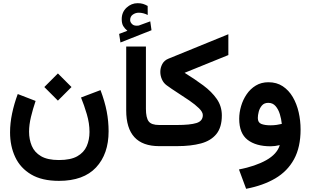

<svg xmlns="http://www.w3.org/2000/svg" viewBox="-20 -908 1929 1193"><path d="M339.8 -451.7 424.3 -367.2 339.8 -282.7 255.4 -367.2ZM346.2 86.4Q418.9 86.4 460.2 63Q501.5 39.6 518.8 0Q536.1 -39.6 536.1 -88.4Q536.1 -142.1 519.5 -198.2Q502.9 -254.4 483.4 -302.2L604.5 -348.1Q631.3 -276.9 643.1 -215.6Q654.8 -154.3 654.8 -92.3Q654.8 48.8 576.9 132.3Q499 215.8 346.2 215.8Q240.7 215.8 173.6 176Q106.4 136.2 74.5 67.9Q42.5 -0.5 42.5 -85.4Q42.5 -142.6 55.2 -203.1Q67.9 -263.7 90.3 -323.7L201.2 -280.8Q184.1 -230.5 172.4 -181.6Q160.6 -132.8 160.6 -89.8Q160.6 -41.5 177.5 -1.5Q194.3 38.6 234.9 62.5Q275.4 86.4 346.2 86.4Z M771.5 -716.8Q754.9 -730.5 745.6 -746.3Q736.3 -762.2 736.3 -789.1Q736.3 -832.5 766.4 -860.4Q796.4 -888.2 835 -888.2Q855 -888.2 868.9 -883.8Q882.8 -879.4 897.5 -871.1L897.9 -814.9Q870.1 -829.1 841.8 -829.1Q822.3 -829.1 805.4 -817.4Q788.6 -805.7 788.6 -782.7Q789.1 -769 801.8 -757.3Q814.5 -745.6 840.3 -749Q841.3 -749 844.2 -750L913.6 -775.4L921.4 -720.2L728.5 -644L720.2 -697.3ZM764.2 -618.7H886.7V-231.9Q886.7 -176.8 903.6 -154.1Q920.4 -131.3 968.8 -131.3H981V0H968.8Q764.2 0 764.2 -222.2Z M1127 -455.6Q1190.4 -416.5 1242.9 -377.4Q1295.4 -338.4 1326.9 -293.2Q1358.4 -248 1358.4 -190.9Q1358.4 -117.2 1324.7 -75.4Q1291 -33.7 1228.8 -16.8Q1166.5 0 1080.6 0H961.4V-131.3H1080.1Q1161.6 -131.3 1200.9 -143.6Q1240.2 -155.8 1240.2 -192.9Q1240.2 -211.9 1216.6 -235.1Q1192.9 -258.3 1157 -283Q1121.1 -307.6 1083 -332Q1044.9 -356.4 1015.6 -377.9Q996.1 -392.1 986.1 -414.8Q976.1 -437.5 976.1 -461.4Q976.1 -487.3 988.5 -510.3Q1001 -533.2 1026.9 -543.5L1398.9 -695.3V-565.9Z M1847.7 -103.5Q1847.7 6.8 1806.9 81.5Q1766.1 156.2 1690.2 200.7Q1614.3 245.1 1509.3 265.1L1464.8 145Q1566.9 125 1634.3 87.2Q1701.7 49.3 1718.3 -6.3Q1687.5 1 1661.6 1Q1570.3 1 1518.3 -39.3Q1466.3 -79.6 1466.3 -169.9Q1466.3 -208.5 1478 -248.5Q1489.7 -288.6 1512.7 -322.3Q1535.6 -356 1569.6 -376.5Q1603.5 -397 1647.9 -397Q1699.2 -397 1736.8 -372.1Q1774.4 -347.2 1799.1 -305.2Q1823.7 -263.2 1835.7 -210.9Q1847.7 -158.7 1847.7 -103.5ZM1660.6 -129.4Q1681.2 -129.4 1699.5 -132.1Q1717.8 -134.8 1731 -138.2Q1728 -168.5 1718.8 -198.7Q1709.5 -229 1692.1 -249Q1674.8 -269 1647 -269Q1621.6 -269 1607.4 -252.4Q1593.3 -235.8 1587.6 -213.9Q1582 -191.9 1582 -174.8Q1582 -146.5 1603.8 -137.9Q1625.5 -129.4 1660.6 -129.4Z"/></svg>

Font: Vazirmatn UI NL
Style: Bold
Weight: 700
Designer: Saber Rastikerdar
Foundry: Saber Rastikerdar
Version: Version 33.003